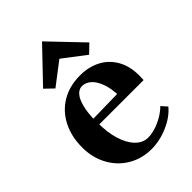

<svg xmlns="http://www.w3.org/2000/svg" viewBox="-232 -878 993 993"><g transform="rotate(-45 265.0 -381.5)"><path d="M25.8 -244Q25.8 -323.8 57.4 -385.6Q89 -447.4 146.7 -481.6Q204.4 -515.8 281.6 -515.8Q342.8 -515.8 391.8 -491Q440.8 -466.2 469.4 -417.2Q498 -368.2 498 -299.2Q498 -276 497 -266H158.6L173 -277.8Q172.2 -208.4 188.8 -154.2Q205.4 -100 235.5 -69.3Q265.6 -38.6 303.6 -38.6Q341.6 -38.6 386.6 -58.6Q431.6 -78.6 463.2 -109.8L490.6 -78.8Q456.8 -37.2 395.8 -10.6Q334.8 16 273.6 16Q204.2 16 147.4 -17.3Q90.6 -50.6 58.2 -110.1Q25.8 -169.6 25.8 -244ZM157.2 -308.2 364.8 -312.2 350 -297.6Q348.4 -354.6 333.7 -393.5Q319 -432.4 296.7 -451Q274.4 -469.6 249.6 -469.6Q227.8 -469.6 210.6 -450.6Q193.4 -431.6 183 -392.1Q172.6 -352.6 171.6 -294ZM97.8 -602 267 -779 436.2 -602 390.2 -557.8 267 -652 143.8 -557.8Z"/></g></svg>

Font: Wittgenstein
Style: Regular
Weight: 400
Designer: Jörg Drees
Foundry: Jörg Drees
Version: Version 1.003;Glyphs 3.1.2 (3151)